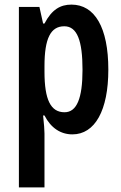

<svg xmlns="http://www.w3.org/2000/svg" viewBox="-20 -639 526 833"><path d="M290 -619C242 -619 205 -598 173 -537H167L151 -609H62V174H173V-60C173 -75 171 -100 167 -138H173C201 -83 244 -56 294 -56C392 -56 450 -160 450 -337C450 -520 391 -619 290 -619ZM259 -525C315 -525 338 -462 338 -336C338 -212 313 -152 260 -152C200 -152 173 -206 173 -328V-352C173 -473 200 -525 259 -525Z"/></svg>

Font: Noto Sans Malayalam UI ExtraCondensed SemiBold
Style: Regular
Weight: 600
Width: 2
Designer: Jelle Bosma - Monotype Design Team
Foundry: Monotype Imaging Inc.
Version: Version 2.104